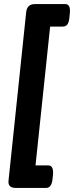

<svg xmlns="http://www.w3.org/2000/svg" viewBox="-20 -788 365 946"><path d="M58 138Q18 138 22 102L109 -728Q113 -768 153 -768H301Q329 -768 324 -722L322 -702Q320 -678 312 -667.5Q304 -657 289 -657H227L155 27H218Q245 27 241 73L239 93Q235 138 207 138Z"/></svg>

Font: Asap ExtraBold
Style: Italic
Weight: 800
Italic angle: -6°
Designer: Pablo Cosgaya
Foundry: Omnibus-Type
Version: Version 3.001; ttfautohint (v1.8.4.7-5d5b)